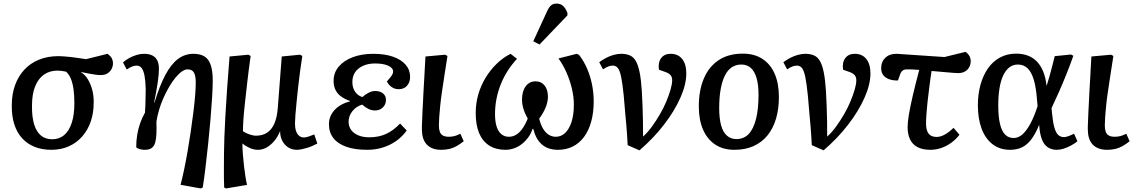

<svg xmlns="http://www.w3.org/2000/svg" viewBox="-20 -824 6378 1074"><path d="M267 14Q214 14 172.5 -3Q131 -20 102.5 -52Q74 -84 59.5 -130Q45 -176 46 -236Q46 -297 64 -347Q82 -397 115.5 -433.5Q149 -470 197.5 -490Q246 -510 308 -510Q321 -510 338.5 -508.5Q356 -507 376.5 -505Q397 -503 418.5 -499.5Q440 -496 461 -493L582 -523Q599 -510 605.5 -497.5Q612 -485 612 -471Q612 -453 604 -438Q596 -423 581 -413.5Q566 -404 544 -404Q532 -404 516 -406Q500 -408 479.5 -412Q459 -416 434 -421V-419Q455 -407 471 -381Q487 -355 496 -321Q505 -287 504 -249Q504 -193 488 -145.5Q472 -98 441 -62Q410 -26 366 -6Q322 14 267 14ZM272 -45Q311 -45 338.5 -68Q366 -91 381 -136Q396 -181 396 -247Q396 -292 391 -326.5Q386 -361 376 -384.5Q366 -408 350 -423Q337 -426 324.5 -427.5Q312 -429 302 -429Q257 -429 225 -406Q193 -383 176 -339.5Q159 -296 159 -234Q158 -170 171 -128Q184 -86 209.5 -65.5Q235 -45 272 -45Z M1103 230 990 210Q1000 172 1010 124Q1020 76 1029.5 21.5Q1039 -33 1047 -88Q1055 -143 1061.5 -194.5Q1068 -246 1071.5 -289Q1075 -332 1075 -362Q1075 -401 1064.5 -418.5Q1054 -436 1029 -436Q1014 -436 996.5 -423.5Q979 -411 961 -389Q943 -367 926 -338Q909 -309 894.5 -276.5Q880 -244 870 -210Q860 -176 855 -144Q856 -107 855 -78Q854 -49 848.5 -28Q843 -7 829 3.5Q815 14 789 14Q773 14 759 9.5Q745 5 742 -1Q742 -37 747.5 -70.5Q753 -104 764 -135Q775 -166 791 -194Q792 -214 793 -232Q794 -250 794 -265.5Q794 -281 794.5 -296Q795 -311 795 -326Q794 -371 788.5 -400Q783 -429 772.5 -443Q762 -457 744 -457Q732 -457 718 -451.5Q704 -446 689 -435L668 -475Q685 -490 705 -500.5Q725 -511 745.5 -517Q766 -523 785 -523Q812 -523 830.5 -514.5Q849 -506 859 -487.5Q869 -469 869 -440Q869 -425 867.5 -406.5Q866 -388 862.5 -364.5Q859 -341 854 -312.5Q849 -284 842 -251L844 -250Q873 -345 905 -405Q937 -465 975.5 -494Q1014 -523 1062 -523Q1100 -523 1123.5 -508.5Q1147 -494 1158.5 -461Q1170 -428 1170 -374Q1170 -337 1166.5 -280.5Q1163 -224 1157.5 -157.5Q1152 -91 1144.5 -21Q1137 49 1129.5 112.5Q1122 176 1114 225Z M1245 230 1234 225Q1233 199 1232.5 172.5Q1232 146 1232.5 111.5Q1233 77 1233 30Q1233 -4 1235 -54.5Q1237 -105 1240.5 -171.5Q1244 -238 1250 -322.5Q1256 -407 1264 -508L1369 -518L1382 -511Q1370 -425 1362.5 -358.5Q1355 -292 1349.5 -242Q1344 -192 1341.5 -155Q1339 -118 1339 -90Q1353 -80 1374.5 -72.5Q1396 -65 1412 -65Q1449 -65 1475 -82.5Q1501 -100 1515.5 -134.5Q1530 -169 1534 -221L1556 -508L1658 -518L1671 -511Q1665 -473 1659 -428.5Q1653 -384 1648 -339Q1643 -294 1639 -253.5Q1635 -213 1632.5 -181.5Q1630 -150 1630 -134Q1630 -110 1635.5 -92.5Q1641 -75 1652.5 -65Q1664 -55 1680 -55Q1691 -55 1707 -60.5Q1723 -66 1738 -72L1755 -21Q1742 -14 1727 -7.5Q1712 -1 1696.5 3.5Q1681 8 1667 11Q1653 14 1641 14Q1614 14 1593 1Q1572 -12 1559.5 -35.5Q1547 -59 1547 -89H1546Q1533 -57 1513 -34Q1493 -11 1470.5 1.5Q1448 14 1423 14Q1400 14 1376.5 3.5Q1353 -7 1337 -21H1336Q1336 5 1338.5 38Q1341 71 1345 105.5Q1349 140 1353.5 168Q1358 196 1362 210Z M2034 14Q1965 14 1917 -3Q1869 -20 1844.5 -52Q1820 -84 1820 -129Q1820 -160 1834.5 -185.5Q1849 -211 1875.5 -229.5Q1902 -248 1938 -257V-259Q1907 -270 1886.5 -285.5Q1866 -301 1856 -322.5Q1846 -344 1846 -372Q1846 -417 1874.5 -451Q1903 -485 1953 -504Q2003 -523 2068 -523Q2132 -523 2178 -507Q2224 -491 2249 -462Q2274 -433 2274 -394Q2274 -364 2257 -344.5Q2240 -325 2210 -325Q2195 -325 2182.5 -330.5Q2170 -336 2160 -346Q2150 -356 2144 -368Q2164 -391 2171.5 -402Q2179 -413 2179 -424Q2179 -444 2151.5 -456.5Q2124 -469 2078 -469Q2040 -469 2011 -456Q1982 -443 1966.5 -420Q1951 -397 1951 -365Q1951 -334 1966 -311.5Q1981 -289 2007 -281Q2022 -295 2041.5 -305Q2061 -315 2078 -315Q2106 -315 2122.5 -301.5Q2139 -288 2139 -265Q2139 -240 2121.5 -223Q2104 -206 2078 -206Q2059 -206 2040.5 -215Q2022 -224 2006 -239Q1973 -229 1951.5 -202.5Q1930 -176 1930 -143Q1930 -117 1944 -97.5Q1958 -78 1984 -67Q2010 -56 2046 -56Q2098 -56 2139 -74.5Q2180 -93 2218 -133L2255 -94Q2230 -59 2195.5 -35Q2161 -11 2120.5 1.5Q2080 14 2034 14Z M2448 14Q2419 14 2398.5 5.5Q2378 -3 2365 -18Q2352 -33 2346 -54Q2340 -75 2340 -100Q2340 -106 2340 -114Q2340 -122 2340.5 -132Q2341 -142 2341.5 -154.5Q2342 -167 2342.5 -181.5Q2343 -196 2344 -213.5Q2345 -231 2346 -251Q2347 -271 2348 -293Q2349 -315 2350.5 -339.5Q2352 -364 2353.5 -391Q2355 -418 2356.5 -447.5Q2358 -477 2360 -508L2470 -518L2483 -511Q2474 -455 2466.5 -405Q2459 -355 2452.5 -312Q2446 -269 2442.5 -233Q2439 -197 2437 -169.5Q2435 -142 2435 -123Q2435 -102 2440 -87.5Q2445 -73 2457.5 -66Q2470 -59 2490 -59Q2508 -59 2523 -63Q2538 -67 2555 -76L2574 -34Q2554 -18 2534.5 -7Q2515 4 2494 9Q2473 14 2448 14Z M2807 14Q2754 14 2716.5 -10Q2679 -34 2660 -79.5Q2641 -125 2641 -192Q2641 -246 2655.5 -296Q2670 -346 2696.5 -389.5Q2723 -433 2758.5 -467.5Q2794 -502 2836 -523L2872 -495Q2843 -464 2820 -428Q2797 -392 2781 -352Q2765 -312 2757 -270Q2749 -228 2749 -186Q2749 -144 2758 -116Q2767 -88 2784.5 -73.5Q2802 -59 2826 -59Q2843 -59 2858 -65.5Q2873 -72 2886 -85Q2899 -98 2910.5 -117Q2922 -136 2932 -160Q2915 -191 2907.5 -217Q2900 -243 2900 -267Q2900 -313 2920.5 -341Q2941 -369 2976 -369Q3008 -369 3026.5 -345.5Q3045 -322 3045 -283Q3045 -254 3032 -222.5Q3019 -191 2996 -160Q3005 -125 3018.5 -103Q3032 -81 3050 -70Q3068 -59 3089 -59Q3119 -59 3141.5 -80.5Q3164 -102 3177 -142Q3190 -182 3190 -239Q3190 -282 3179 -328.5Q3168 -375 3148.5 -419Q3129 -463 3104 -497L3206 -523L3219 -517Q3245 -484 3263.5 -441.5Q3282 -399 3291.5 -352Q3301 -305 3301 -258Q3301 -194 3287 -143.5Q3273 -93 3246.5 -57.5Q3220 -22 3183 -4Q3146 14 3101 14Q3073 14 3050.5 6.5Q3028 -1 3010.5 -16.5Q2993 -32 2981.5 -53.5Q2970 -75 2963 -103H2959Q2951 -78 2935.5 -56.5Q2920 -35 2900 -19Q2880 -3 2856 5.5Q2832 14 2807 14ZM2998 -575 2963 -593 3039 -758Q3050 -783 3062 -793.5Q3074 -804 3093 -804Q3115 -804 3129.5 -791Q3144 -778 3154 -752V-738Z M3557 17 3491 -12Q3489 -46 3487.5 -71.5Q3486 -97 3483.5 -124Q3481 -151 3477.5 -190Q3474 -229 3469 -289Q3462 -358 3454.5 -394Q3447 -430 3436 -443.5Q3425 -457 3408 -457Q3396 -457 3383.5 -452.5Q3371 -448 3353 -436L3332 -476Q3349 -489 3370 -500Q3391 -511 3413 -517Q3435 -523 3455 -523Q3483 -523 3503.5 -514Q3524 -505 3537 -482Q3550 -459 3558 -419Q3566 -379 3570 -317Q3572 -279 3574 -235.5Q3576 -192 3576.5 -147Q3577 -102 3577 -60Q3603 -83 3626.5 -115.5Q3650 -148 3671 -184Q3692 -220 3707 -256Q3722 -292 3731 -323Q3740 -354 3740 -375Q3740 -393 3730.5 -404Q3721 -415 3700 -422L3666 -434Q3660 -474 3678 -498.5Q3696 -523 3731 -523Q3773 -523 3796 -494Q3819 -465 3819 -413Q3819 -352 3786 -277.5Q3753 -203 3694.5 -127Q3636 -51 3557 17Z M4088 14Q4025 14 3980.5 -15.5Q3936 -45 3912.5 -99.5Q3889 -154 3889 -229Q3889 -318 3917 -384.5Q3945 -451 4000 -487.5Q4055 -524 4135 -524Q4200 -524 4245 -494.5Q4290 -465 4313.5 -411Q4337 -357 4337 -281Q4337 -215 4321 -160.5Q4305 -106 4273.5 -67Q4242 -28 4195.5 -7Q4149 14 4088 14ZM4099 -46Q4141 -46 4168 -74.5Q4195 -103 4209 -158.5Q4223 -214 4223 -294Q4223 -350 4212 -387.5Q4201 -425 4180 -444Q4159 -463 4127 -463Q4097 -463 4074 -448Q4051 -433 4035.5 -402.5Q4020 -372 4011.5 -326.5Q4003 -281 4003 -220Q4003 -162 4013.5 -123.5Q4024 -85 4046 -65.5Q4068 -46 4099 -46Z M4587 17 4521 -12Q4519 -46 4517.5 -71.5Q4516 -97 4513.5 -124Q4511 -151 4507.5 -190Q4504 -229 4499 -289Q4492 -358 4484.5 -394Q4477 -430 4466 -443.5Q4455 -457 4438 -457Q4426 -457 4413.5 -452.5Q4401 -448 4383 -436L4362 -476Q4379 -489 4400 -500Q4421 -511 4443 -517Q4465 -523 4485 -523Q4513 -523 4533.5 -514Q4554 -505 4567 -482Q4580 -459 4588 -419Q4596 -379 4600 -317Q4602 -279 4604 -235.5Q4606 -192 4606.5 -147Q4607 -102 4607 -60Q4633 -83 4656.5 -115.5Q4680 -148 4701 -184Q4722 -220 4737 -256Q4752 -292 4761 -323Q4770 -354 4770 -375Q4770 -393 4760.5 -404Q4751 -415 4730 -422L4696 -434Q4690 -474 4708 -498.5Q4726 -523 4761 -523Q4803 -523 4826 -494Q4849 -465 4849 -413Q4849 -352 4816 -277.5Q4783 -203 4724.5 -127Q4666 -51 4587 17Z M5184 14Q5140 14 5111.5 -1.5Q5083 -17 5070 -45.5Q5057 -74 5057 -113Q5057 -140 5064 -182.5Q5071 -225 5085.5 -287.5Q5100 -350 5122 -433Q5103 -435 5085 -435.5Q5067 -436 5053 -436Q5039 -436 5029.5 -429.5Q5020 -423 5014 -405L5003 -374Q4976 -373 4954.5 -380.5Q4933 -388 4921 -403.5Q4909 -419 4909 -442Q4909 -479 4933 -501.5Q4957 -524 4996 -523L5263 -505L5381 -534Q5396 -523 5403 -510Q5410 -497 5410 -483Q5410 -453 5391 -434Q5372 -415 5340 -415Q5331 -415 5313 -416.5Q5295 -418 5265 -420.5Q5235 -423 5191 -427Q5188 -409 5185.5 -390.5Q5183 -372 5180.5 -353.5Q5178 -335 5176 -316.5Q5174 -298 5171.5 -280Q5169 -262 5167.5 -245Q5166 -228 5164.5 -211.5Q5163 -195 5162 -181Q5161 -167 5160.5 -155Q5160 -143 5160 -133Q5160 -95 5174.5 -76.5Q5189 -58 5219 -58Q5241 -58 5264.5 -71Q5288 -84 5314 -109L5347 -70Q5327 -44 5300.5 -25Q5274 -6 5244.5 4Q5215 14 5184 14Z M5630 14Q5573 14 5532.5 -17Q5492 -48 5471 -104Q5450 -160 5450 -234Q5450 -297 5464.5 -349.5Q5479 -402 5506.5 -441.5Q5534 -481 5574 -502.5Q5614 -524 5664 -524Q5699 -524 5728 -513.5Q5757 -503 5778.5 -481.5Q5800 -460 5814.5 -426Q5829 -392 5834 -345H5835Q5843 -370 5850.5 -397Q5858 -424 5865.5 -453Q5873 -482 5880 -510L5971 -519L5984 -512Q5967 -463 5946.5 -412Q5926 -361 5904.5 -312Q5883 -263 5862 -219L5865 -188Q5870 -139 5878 -110.5Q5886 -82 5899 -69.5Q5912 -57 5933 -57Q5942 -57 5958 -63Q5974 -69 5988 -76L6007 -34Q5990 -20 5970 -9.5Q5950 1 5930 7.5Q5910 14 5891 14Q5862 14 5840.5 -0.5Q5819 -15 5807.5 -46Q5796 -77 5793 -124H5792Q5773 -77 5750 -46Q5727 -15 5698 -0.5Q5669 14 5630 14ZM5650 -52Q5676 -52 5698.5 -71.5Q5721 -91 5742.5 -130Q5764 -169 5784 -230L5781 -263Q5776 -333 5763 -377Q5750 -421 5728 -442Q5706 -463 5674 -463Q5647 -463 5626.5 -447.5Q5606 -432 5592 -402.5Q5578 -373 5571 -330.5Q5564 -288 5564 -235Q5564 -172 5573.5 -131.5Q5583 -91 5602 -71.5Q5621 -52 5650 -52Z M6173 14Q6144 14 6123.5 5.5Q6103 -3 6090 -18Q6077 -33 6071 -54Q6065 -75 6065 -100Q6065 -106 6065 -114Q6065 -122 6065.5 -132Q6066 -142 6066.5 -154.5Q6067 -167 6067.5 -181.5Q6068 -196 6069 -213.5Q6070 -231 6071 -251Q6072 -271 6073 -293Q6074 -315 6075.5 -339.5Q6077 -364 6078.5 -391Q6080 -418 6081.5 -447.5Q6083 -477 6085 -508L6195 -518L6208 -511Q6199 -455 6191.5 -405Q6184 -355 6177.5 -312Q6171 -269 6167.5 -233Q6164 -197 6162 -169.5Q6160 -142 6160 -123Q6160 -102 6165 -87.5Q6170 -73 6182.5 -66Q6195 -59 6215 -59Q6233 -59 6248 -63Q6263 -67 6280 -76L6299 -34Q6279 -18 6259.5 -7Q6240 4 6219 9Q6198 14 6173 14Z"/></svg>

Font: Literata 18pt Medium
Style: Italic
Weight: 500
Italic angle: -2°
Designer: Latin by Veronika Burian and Jose Scaglione. Greek by Irene Vlachou. Cyrillic by Vera Evstafieva
Foundry: TypeTogether
Version: Version 3.103;gftools[0.9.29]